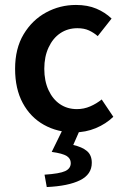

<svg xmlns="http://www.w3.org/2000/svg" viewBox="-20 -523 502 776"><path d="M280 12Q212 12 157.5 -18.5Q103 -49 72 -106.5Q41 -164 41 -245Q41 -327 75.5 -384.5Q110 -442 166 -472.5Q222 -503 287 -503Q334 -503 369.5 -488Q405 -473 431 -448L375 -377Q359 -391 339.5 -400Q320 -409 293 -409Q254 -409 224 -389Q194 -369 176.5 -331.5Q159 -294 159 -245Q159 -196 176 -159Q193 -122 222.5 -102Q252 -82 291 -82Q319 -82 344.5 -93Q370 -104 391 -121L438 -51Q408 -22 367 -5Q326 12 280 12ZM169 233 160 183Q221 179 243.5 168.5Q266 158 266 136Q266 118 249.5 107.5Q233 97 189 91L235 -3H305L276 63Q312 71 331.5 87.5Q351 104 351 135Q351 182 303.5 205.5Q256 229 169 233Z"/></svg>

Font: Mada SemiBold
Style: Regular
Weight: 600
Designer: Khaled Hosny
Version: Version 1.5